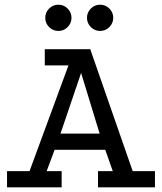

<svg xmlns="http://www.w3.org/2000/svg" viewBox="-20 -799 691 819"><path d="M10 0V-69H106L272 -520H171V-589H365L546 -69H641V0H398V-69H461L429 -160H213L179 -69H243V0ZM238 -229H405L326 -488ZM407 -779Q430 -779 446.5 -762.5Q463 -746 463 -723Q463 -700 446.5 -683.5Q430 -667 407 -667Q384 -667 367.5 -683.5Q351 -700 351 -723Q351 -746 367.5 -762.5Q384 -779 407 -779ZM229 -779Q252 -779 268.5 -762.5Q285 -746 285 -723Q285 -700 268.5 -683.5Q252 -667 229 -667Q206 -667 189.5 -683.5Q173 -700 173 -723Q173 -746 189.5 -762.5Q206 -779 229 -779Z"/></svg>

Font: Podkova
Style: Regular
Weight: 400
Designer: Ilya Yudin
Foundry: Cyreal (www.cyreal.org)
Version: Version 2.103